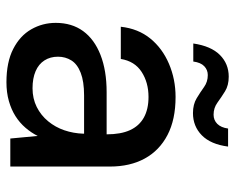

<svg xmlns="http://www.w3.org/2000/svg" viewBox="-87 -631 730 596"><g transform="rotate(90 278.0 -333.0)"><path d="M235 12Q173 12 132 -9Q91 -30 71 -65Q51 -100 51 -141Q51 -191 76.5 -226Q102 -261 150.5 -280Q199 -299 266 -299H397Q397 -343 384 -371.5Q371 -400 345 -414.5Q319 -429 281 -429Q236 -429 203 -407.5Q170 -386 163 -343H63Q69 -397 99.5 -434.5Q130 -472 178 -492.5Q226 -513 281 -513Q351 -513 399 -488Q447 -463 472 -417.5Q497 -372 497 -309V0H410L402 -85Q392 -65 376.5 -47Q361 -29 340.5 -16Q320 -3 293.5 4.5Q267 12 235 12ZM254 -69Q286 -69 312 -82Q338 -95 356.5 -117.5Q375 -140 384.5 -168Q394 -196 395 -227V-229H276Q233 -229 206 -218.5Q179 -208 167.5 -189.5Q156 -171 156 -148Q156 -124 167.5 -106Q179 -88 201 -78.5Q223 -69 254 -69ZM331 -567Q304 -567 285 -578.5Q266 -590 250 -601.5Q234 -613 213 -613Q197 -613 185.5 -602Q174 -591 171 -568H115Q123 -623 150.5 -650.5Q178 -678 218 -678Q245 -678 263.5 -666.5Q282 -655 298.5 -643Q315 -631 336 -631Q353 -631 364.5 -642.5Q376 -654 379 -676H435Q428 -622 400 -594.5Q372 -567 331 -567Z"/></g></svg>

Font: DMSans_18ptMedium
Style: Regular
Weight: 500
Designer: Colophon Foundry, Jonny Pinhorn
Foundry: Colophon Foundry
Version: Version 4.004;gftools[0.9.30]